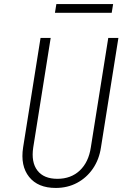

<svg xmlns="http://www.w3.org/2000/svg" viewBox="-20 -917 640 947"><path d="M255 10Q167 10 123.5 -44.5Q80 -99 94 -190L180 -730H230L144 -190Q133 -117 164.5 -76Q196 -35 263 -35Q330 -35 373.5 -76Q417 -117 428 -190L514 -730H564L478 -190Q469 -130 438 -85Q407 -40 360 -15Q313 10 255 10ZM251 -854 258 -897H538L531 -854Z"/></svg>

Font: JetBrains Mono NL Thin
Style: Italic
Weight: 100
Italic angle: -9°
Monospace: yes
Designer: Philipp Nurullin, Konstantin Bulenkov
Foundry: JetBrains
Version: Version 2.305; ttfautohint (v1.8.4.7-5d5b)